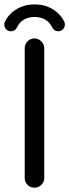

<svg xmlns="http://www.w3.org/2000/svg" viewBox="-21 -866 321 892"><path d="M-1 -752Q-1 -759.8 2 -765.6Q20.5 -802.7 57.1 -824.2Q93.8 -845.7 139.6 -845.7Q185.5 -845.7 222.2 -824.2Q258.8 -802.7 277.3 -765.6Q280.3 -759.8 280.3 -752Q280.3 -739.3 271.5 -730Q262.7 -720.7 249 -720.7Q229.5 -720.7 220.7 -740.2Q210 -762.7 189 -774.9Q168 -787.1 139.6 -787.1Q111.3 -787.1 90.3 -774.9Q69.3 -762.7 58.6 -740.2Q49.8 -720.7 30.3 -720.7Q16.6 -720.7 7.8 -730Q-1 -739.3 -1 -752ZM93.8 -39.1V-641.6Q93.8 -660.2 106.9 -673.8Q120.1 -687.5 138.7 -687.5Q157.2 -687.5 170.9 -673.8Q184.6 -660.2 184.6 -641.6V-39.1Q184.6 -20.5 170.9 -7.3Q157.2 5.9 138.7 5.9Q120.1 5.9 106.9 -7.3Q93.8 -20.5 93.8 -39.1Z"/></svg>

Font: KTXP_ComRound
Style: Medium
Weight: 500
Version: Version 1.01;May 16, 2022;FontCreator 13.0.0.2683 64-bit